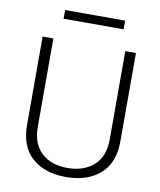

<svg xmlns="http://www.w3.org/2000/svg" viewBox="-95 -947 860 1031"><g transform="rotate(10 335.5 -431.0)"><path d="M590.3 -710.9V-229Q590.3 -110.8 520.5 -50.3Q450.7 10.3 334 10.3Q219.2 10.3 150.4 -50.3Q81.5 -110.8 81.5 -229V-710.9H140.1V-229Q140.1 -136.2 193.1 -87.6Q246.1 -39.1 334 -39.1Q423.8 -39.1 478 -87.6Q532.2 -136.2 532.2 -229V-710.9ZM502.9 -824.7H175.8V-872.1H502.9Z"/></g></svg>

Font: Roboto Web
Style: Light
Weight: 300
Designer: Google
Version: Version 1.200310; 2013